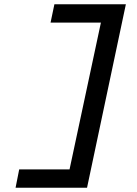

<svg xmlns="http://www.w3.org/2000/svg" viewBox="-20 -770 640 900"><path d="M53 110 70 24H306L453 -664H217L235 -750H570L388 110Z"/></svg>

Font: Geist Mono Medium
Style: Italic
Weight: 500
Italic angle: -12°
Monospace: yes
Designer: Basement.studio, Andrés Briganti, Mateo Zaragoza
Foundry: Basement.studio, Vercel, Andrés Briganti, Guido Ferreyra, Mateo Zaragoza
Version: Version 1.500; ttfautohint (v1.8.4.7-5d5b)